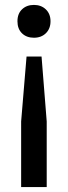

<svg xmlns="http://www.w3.org/2000/svg" viewBox="-20 -571 276 781"><path d="M118 -551Q147.5 -551 166.5 -532.8Q185.5 -514.5 185.5 -484.5Q185.5 -454.5 166.8 -436Q148 -417.5 118 -417.5Q88 -417.5 69.5 -435.5Q51 -453.5 51 -484.5Q51 -515.5 69.8 -533.2Q88.5 -551 118 -551ZM88 -341H149L170 -77V190H66V-77Z"/></svg>

Font: Encode Sans Condensed Condensed Medium
Style: Regular
Weight: 500
Width: 3
Designer: Multiple Designers
Foundry: Impallari Type
Version: Version 3.000; ttfautohint (v1.8.3) -l 8 -r 50 -G 200 -x 14 